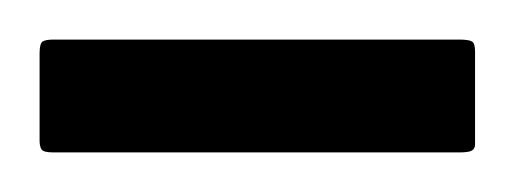

<svg xmlns="http://www.w3.org/2000/svg" viewBox="-20 -616 260 97"><path d="M220 -543Q220 -541 218.5 -540Q217 -539 212 -539H7Q2 -539 1 -540.5Q0 -542 0 -545V-589Q0 -594 1.5 -595Q3 -596 7 -596H212Q217 -596 218.5 -595Q220 -594 220 -590Z"/></svg>

Font: Glory Thin Medium
Style: Regular
Weight: 500
Version: Version 1.011